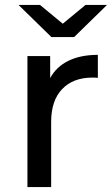

<svg xmlns="http://www.w3.org/2000/svg" viewBox="-20 -757 453 777"><path d="M376 -535V-442Q368 -443 354 -443Q276 -443 231.5 -396.5Q187 -350 187 -264V0H91V-530H183V-441Q208 -487 257 -511Q306 -535 376 -535ZM413 -737 280 -607H188L55 -737H142L234 -661L326 -737Z"/></svg>

Font: Idrija
Style: Regular
Weight: 500
Designer: Julieta Ulanovsky
Foundry: Julieta Ulanovsky
Version: Version 7.200